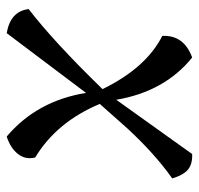

<svg xmlns="http://www.w3.org/2000/svg" viewBox="-30 -550 580 559"><g transform="rotate(90 259.5 -270.0)"><path d="M270 -319 428 -540Q457 -541 473 -528Q489 -515 499 -482Q427 -431 354 -352Q331 -326 282 -271Q335 -145 438 -83Q445 -55 428 -33Q411 -11 377 0Q273 -88 250 -231L76 0Q12 -11 6 -64Q101 -137 239 -279Q177 -406 84 -453Q81 -516 147 -540Q246 -460 270 -319Z"/></g></svg>

Font: Tillana
Style: Regular
Weight: 400
Designer: Lipi Raval (Devanagari, Latin), Jonny Pinhorn (Latin)
Foundry: Indian Type Foundry
Version: Version 2.003;PS 1.0;hotconv 1.0.79;makeotf.lib2.5.61930; tt